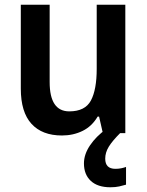

<svg xmlns="http://www.w3.org/2000/svg" viewBox="-20 -563 621 812"><path d="M510 -543V0H415L399 -70H393Q369 -29 329.5 -9.5Q290 10 242 10Q158 10 113 -39.5Q68 -89 68 -188V-543H190V-216Q190 -92 273 -92Q340 -92 364.5 -138Q389 -184 389 -272V-543ZM425 108Q425 151 468 151Q482 151 493.5 148.5Q505 146 513 143V218Q500 222 484 225.5Q468 229 447 229Q393 229 364 202Q335 175 335 128Q335 90 360.5 52Q386 14 429 -17L488 0Q455 33 440 57.5Q425 82 425 108Z"/></svg>

Font: Noto Sans Georgian SemiCondensed SemiBold
Style: Regular
Weight: 600
Width: 4
Designer: Monotype Design Team, Akaki Razmadze
Foundry: Google LLC
Version: Version 2.005; ttfautohint (v1.8.4.7-5d5b)